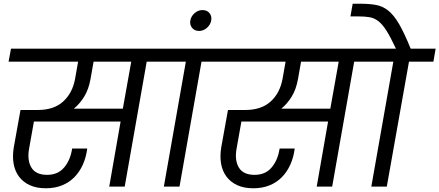

<svg xmlns="http://www.w3.org/2000/svg" viewBox="-20 -1001 2357 1030"><path d="M466 -579Q456 -522 432 -483Q408 -444 376 -418H639L684 -670H482ZM39 -740H911L898 -670H767L649 0H566L627 -349H162L136 -203Q125 -141 148.5 -102Q172 -63 233 -63Q291 -63 324.5 -103Q358 -143 367 -204H448Q442 -157 424.5 -118Q407 -79 379 -50.5Q351 -22 312.5 -6.5Q274 9 226 9Q176 9 140 -7.5Q104 -24 82 -53.5Q60 -83 53 -123Q46 -163 54 -211L90 -411H183Q269 -411 319 -456.5Q369 -502 383 -579L399 -670H26Z M977 -670H845L857 -740H1204L1192 -670H1061L943 0H859Z M1048 -835Q1024 -835 1010.5 -851.5Q997 -868 1001 -891Q1005 -914 1024 -930.5Q1043 -947 1066 -947Q1091 -947 1104 -930.5Q1117 -914 1113 -891Q1109 -868 1090 -851.5Q1071 -835 1048 -835Z M1579 -579Q1569 -522 1545 -483Q1521 -444 1489 -418H1752L1797 -670H1595ZM1152 -740H2024L2011 -670H1880L1762 0H1679L1740 -349H1275L1249 -203Q1238 -141 1261.5 -102Q1285 -63 1346 -63Q1404 -63 1437.5 -103Q1471 -143 1480 -204H1561Q1555 -157 1537.5 -118Q1520 -79 1492 -50.5Q1464 -22 1425.5 -6.5Q1387 9 1339 9Q1289 9 1253 -7.5Q1217 -24 1195 -53.5Q1173 -83 1166 -123Q1159 -163 1167 -211L1203 -411H1296Q1382 -411 1432 -456.5Q1482 -502 1496 -579L1512 -670H1139Z M1972 0 2090 -670H1958L1971 -740H2104Q2076 -800 2054.5 -834.5Q2033 -869 2011 -886.5Q1989 -904 1963.5 -908.5Q1938 -913 1902 -913H1860L1872 -981H1912Q1961 -981 1997 -974.5Q2033 -968 2063 -944Q2093 -920 2121 -872Q2149 -824 2183 -740H2317L2305 -670H2174L2055 0Z"/></svg>

Font: SVN-Poppins
Style: Italic
Weight: 400
Italic angle: -10°
Designer: Ninad Kale (Devanagari), Jonny Pinhorn (Latin)
Foundry: Indian Type Foundry
Version: Version 3.002 2017; ttfautohint (v1.8.3)